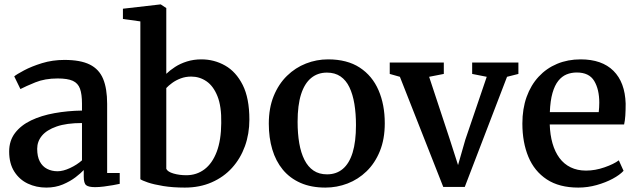

<svg xmlns="http://www.w3.org/2000/svg" viewBox="-20 -839 2886 870"><path d="M189.5 11Q144.5 11 106.2 -7Q68 -25 44.8 -61.5Q21.5 -98 21.5 -152.5Q21.5 -201.5 48.2 -236.5Q75 -271.5 121 -293.5Q167 -315.5 226.5 -326.2Q286 -337 351.5 -338V-369.5Q351.5 -412 342.5 -437Q333.5 -462 309.8 -472.8Q286 -483.5 241.5 -483.5Q183.5 -483.5 140 -465.8Q96.5 -448 72.5 -435.5L44.5 -493Q55 -502 88.8 -520Q122.5 -538 170.2 -552.8Q218 -567.5 272 -567.5Q344.5 -567.5 386.8 -546.5Q429 -525.5 447.2 -481.8Q465.5 -438 465.5 -368.5V-55H522.5V-6Q511.5 -3.5 492 0Q472.5 3.5 450.8 6.2Q429 9 411 9Q381.5 9 370.5 0.2Q359.5 -8.5 359.5 -38.5V-68.5Q347 -55 322.8 -36.2Q298.5 -17.5 264.8 -3.2Q231 11 189.5 11ZM241 -63Q266 -63 297.2 -77.5Q328.5 -92 351.5 -112.5V-281.5Q281.5 -281.5 236.5 -265.8Q191.5 -250 170 -224Q148.5 -198 148.5 -165Q148.5 -129.5 160.5 -107Q172.5 -84.5 193.5 -73.8Q214.5 -63 241 -63Z M537 -753V-799.5L706.5 -819H708.5L733.5 -802.5V-504.5Q750 -520.5 773.5 -535.8Q797 -551 827.2 -560.5Q857.5 -570 892.5 -570Q950.5 -570 1000 -542Q1049.5 -514 1079.8 -454Q1110 -394 1110 -297Q1110 -232.5 1089.8 -176.5Q1069.5 -120.5 1031.5 -78.5Q993.5 -36.5 939.2 -12.8Q885 11 817.5 11Q763 11 720 4Q677 -3 650 -12.2Q623 -21.5 616 -27V-742ZM846.5 -492Q821 -492 799 -483.8Q777 -475.5 760.2 -463.2Q743.5 -451 733.5 -440V-74Q739.5 -60.5 766 -52.8Q792.5 -45 824 -45Q871 -45 906.5 -71.8Q942 -98.5 962 -151.2Q982 -204 982.5 -281.5Q984 -356.5 965.5 -402.8Q947 -449 915.8 -470.5Q884.5 -492 846.5 -492Z M1198 -278.5Q1198 -349.5 1220.2 -404Q1242.5 -458.5 1280.5 -495.5Q1318.5 -532.5 1366.5 -551.2Q1414.5 -570 1466.5 -570Q1553 -570 1610 -532.8Q1667 -495.5 1695.2 -430.2Q1723.5 -365 1723.5 -280.5Q1723.5 -208.5 1701.2 -154Q1679 -99.5 1641 -62.8Q1603 -26 1554.8 -7.5Q1506.5 11 1454.5 11Q1390 11 1341.8 -10.2Q1293.5 -31.5 1261.5 -70.2Q1229.5 -109 1213.8 -162Q1198 -215 1198 -278.5ZM1462 -49Q1504 -49 1533.2 -73.5Q1562.5 -98 1577.8 -147.5Q1593 -197 1593 -272Q1593 -324.5 1585.8 -368.2Q1578.5 -412 1563.2 -443.8Q1548 -475.5 1522.8 -492.8Q1497.5 -510 1461.5 -510Q1419.5 -510 1389.8 -485.5Q1360 -461 1344.2 -411.8Q1328.5 -362.5 1328.5 -287Q1328.5 -234 1336 -190.2Q1343.5 -146.5 1359.5 -114.8Q1375.5 -83 1400.8 -66Q1426 -49 1462 -49Z M1988.5 8 1792 -491 1746 -504V-555.5H1991V-504L1924.5 -491L2017.5 -209.5L2055.5 -91L2088.5 -206L2185.5 -491L2119.5 -504V-555.5H2329V-504L2277.5 -491L2086 8Z M2600.5 11Q2514 11 2457.8 -26Q2401.5 -63 2374.2 -128.5Q2347 -194 2347 -279Q2347 -346 2366.2 -399.8Q2385.5 -453.5 2420.8 -491.5Q2456 -529.5 2504.5 -549.8Q2553 -570 2611 -570Q2707.5 -570 2759.8 -518Q2812 -466 2815 -369.5Q2815 -338.5 2813.5 -315.5Q2812 -292.5 2808 -275H2471Q2472.5 -228 2483.5 -189.5Q2494.5 -151 2515 -123.2Q2535.5 -95.5 2565.8 -80.8Q2596 -66 2635.5 -66Q2677 -66 2719.2 -80.8Q2761.5 -95.5 2784 -112.5L2805.5 -65Q2788.5 -46.5 2756.5 -29.2Q2724.5 -12 2683.8 -0.5Q2643 11 2600.5 11ZM2471.5 -331H2693Q2694 -340 2694.8 -352Q2695.5 -364 2695.5 -373.5Q2695.5 -434 2672.5 -472.2Q2649.5 -510.5 2593.5 -510.5Q2568.5 -510.5 2547.2 -501.8Q2526 -493 2509.8 -472.8Q2493.5 -452.5 2483.5 -417.8Q2473.5 -383 2471.5 -331Z"/></svg>

Font: Merriweather Light 18pt SemiBold
Style: Regular
Weight: 600
Version: Version 2.100